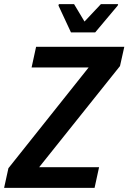

<svg xmlns="http://www.w3.org/2000/svg" viewBox="-35 -916 626 936"><path d="M-15 0 6 -96 397 -587H119L141 -688H571L550 -594L156 -101H448L426 0ZM311 -758 250 -889 252 -896H326L377 -811L457 -896H541L539 -889L429 -758Z"/></svg>

Font: Saira Semi Condensed Medium
Style: Italic
Weight: 500
Width: 4
Italic angle: -12°
Designer: Hector Gatti with collaboration of the Omnibus-Type team
Foundry: Omnibus-Type
Version: Version 1.001; ttfautohint (v1.8)